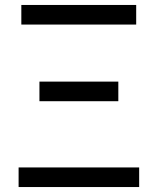

<svg xmlns="http://www.w3.org/2000/svg" viewBox="-20 -754 635 774"><path d="M55 0V-79H541V0ZM139 -346V-425H457V-346ZM66 -655V-734H529V-655Z"/></svg>

Font: Noto Sans SC
Style: Regular
Weight: 400
Designer: Ryoko NISHIZUKA  (kana, bopomofo & ideographs); Paul D. Hunt (Latin, Greek & Cyrillic); Sandoll Communications , Soo-you
Foundry: Adobe
Version: Version 2.002;hotconv 1.0.116;makeotfexe 2.5.65601